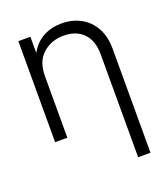

<svg xmlns="http://www.w3.org/2000/svg" viewBox="-134 -621 807 921"><g transform="rotate(-20 269.5 -160.5)"><path d="M125.5 -313V0H63V-515.6H124.5V-433.1Q150.4 -480 192.4 -502.4Q234.4 -524.9 285.6 -524.9Q339.4 -524.9 382.3 -502Q425.3 -479 450.4 -434.6Q475.6 -390.1 475.6 -325.7V204.1H412.6V-321.8Q412.6 -391.1 375.7 -428.7Q338.9 -466.3 275.4 -466.3Q212.4 -466.3 168.9 -427.7Q125.5 -389.2 125.5 -313Z"/></g></svg>

Font: Inter Display Light
Style: Regular
Weight: 300
Designer: Rasmus Andersson
Foundry: rsms
Version: Version 4.000;git-a52131595